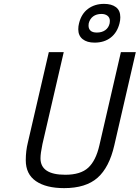

<svg xmlns="http://www.w3.org/2000/svg" viewBox="-20 -961 721 991"><path d="M384 -810Q384 -826 388 -841Q400 -890 434.5 -915.5Q469 -941 517 -941Q556 -941 578.5 -924Q601 -907 601 -872Q601 -856 597 -841Q585 -793 551.5 -767Q518 -741 468 -741Q429 -741 406.5 -759Q384 -777 384 -810ZM546 -841Q547 -845 547 -853Q547 -870 535 -879.5Q523 -889 504 -889Q478 -889 461 -876.5Q444 -864 438 -841Q437 -837 437 -829Q437 -812 447.5 -802.5Q458 -793 480 -793Q506 -793 523.5 -805.5Q541 -818 546 -841ZM113 -134Q113 -182 124 -226L232 -692H309L199 -217Q189 -169 189 -144Q189 -59 317 -59Q396 -59 435.5 -95.5Q475 -132 493 -211L604 -692H681L570 -211Q544 -97 483.5 -43.5Q423 10 311 10Q218 10 165.5 -26Q113 -62 113 -134Z"/></svg>

Font: Cairo
Style: Italic
Weight: 400
Italic angle: -13°
Designer: Mohamed Gaber, Accademia di Belle Arti di Urbino and others
Foundry: Kief Type Foundry, Accademia di Belle Arti di Urbino and others
Version: Version 3.011